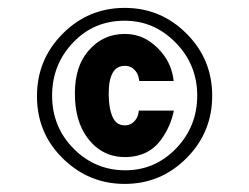

<svg xmlns="http://www.w3.org/2000/svg" viewBox="-20 -762 626 482"><path d="M293 -710Q215.8 -710 164.1 -655.8Q110.8 -600.6 110.8 -522Q110.8 -443.4 164.8 -388.9Q218.8 -334.5 294.4 -334.5Q369.1 -334.5 421.9 -389.2Q475.1 -444.3 475.1 -522Q475.1 -599.6 421.1 -654.8Q367.2 -710 293 -710ZM293 -300.3Q203.6 -300.3 138.7 -363.3Q72.8 -427.2 72.8 -520.5Q72.8 -612.8 137.7 -677.7Q202.1 -742.2 293 -742.2Q383.8 -742.2 448.2 -677.7Q512.7 -613.3 512.7 -521.5Q512.7 -429.7 448.2 -365Q383.8 -300.3 293 -300.3ZM416.5 -484.4Q408.7 -446.3 386.7 -414.6Q354.5 -367.7 293.5 -367.7Q236.3 -367.7 200.2 -415Q168 -457.5 168 -527.3Q168 -593.8 200.2 -632.3Q236.8 -676.8 293.5 -676.8Q347.7 -676.8 386.7 -629.4Q411.6 -599.1 416 -558.6H329.6Q328.1 -571.8 323.2 -579.6Q312.5 -596.7 293.5 -596.7Q272.9 -596.7 263.2 -579.6Q252.9 -562 252.9 -527.3Q252.9 -489.3 263.2 -467.3Q272.5 -447.3 293.5 -447.3Q312 -447.3 322.8 -464.8Q327.1 -472.2 328.6 -484.4Z"/></svg>

Font: Consola Mono
Style: Bold
Weight: 700
Monospace: yes
Designer: Wojciech Kalinowski "wmk69" (wmk69@o2.pl)
Foundry: Wojciech Kalinowski "wmk69" (wmk69@o2.pl)
Version: Version 2.1.0